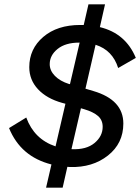

<svg xmlns="http://www.w3.org/2000/svg" viewBox="-20 -776 651 892"><path d="M414 -353Q553 -312 553 -202Q553 -110 481.5 -53.5Q410 3 305 0Q297 0 293 -1L271 96H194L219 -12Q76 -48 22 -181L102 -230Q139 -129 238 -96L284 -294L269 -298Q197 -318 156.5 -361.5Q116 -405 116 -464Q116 -549 181 -604.5Q246 -660 353 -660H369L391 -756H468L444 -650Q564 -621 611 -507L529 -460Q503 -543 424 -568L377 -364ZM300 -386 305 -385 350 -578H348Q284 -578 247.5 -548.5Q211 -519 211 -478Q211 -448 235 -423.5Q259 -399 300 -386ZM314 -83Q381 -80 419 -111.5Q457 -143 457 -187Q457 -218 435.5 -237Q414 -256 370 -269L356 -273L312 -83Z"/></svg>

Font: Elaine Sans Medium
Style: Italic
Weight: 500
Italic angle: -13°
Designer: Wei Huang
Foundry: Wei Huang
Version: Version 2.001;December 24, 2019;FontCreator 12.0.0.2547 64-b